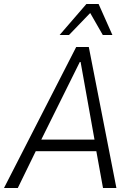

<svg xmlns="http://www.w3.org/2000/svg" viewBox="-22 -940 681 960"><path d="M-2 0 359 -705H422L560 0H493L456 -204L486 -184H133L167 -205L67 0ZM377 -630 177 -227 164 -242H475L453 -228L381 -630ZM276 -765 410 -920H471L540 -765H492L429 -875L323 -765Z"/></svg>

Font: Nunito Sans 7pt Condensed Light
Style: Italic
Weight: 300
Width: 3
Italic angle: -9°
Designer: Vernon Adams
Foundry: Vernon Adams
Version: Version 3.101;gftools[0.9.27]